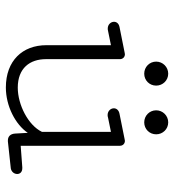

<svg xmlns="http://www.w3.org/2000/svg" viewBox="10 -587 585 645"><g transform="rotate(90 302.5 -264.5)"><path d="M227.5 -537.1C205.1 -537.1 187 -519 187 -496.6C187 -474.1 205.1 -456.5 227.5 -456.5C250 -456.5 267.6 -474.1 267.6 -496.6C267.6 -519 250 -537.1 227.5 -537.1ZM391.1 -537.1C368.7 -537.1 350.6 -519 350.6 -496.6C350.6 -474.1 368.7 -456.5 391.1 -456.5C413.6 -456.5 431.2 -474.1 431.2 -496.6C431.2 -519 413.6 -537.1 391.1 -537.1ZM274.4 -31.7C209 -31.7 178.7 -72.3 178.7 -126.5V-375C178.7 -384.3 171.9 -391.6 162.1 -391.6C160.2 -391.6 158.2 -391.1 156.2 -390.6L70.8 -373.5C58.6 -371.1 53.2 -363.3 53.2 -355C53.2 -344.7 62 -334 75.7 -334C78.1 -334 81.1 -334 84 -335L131.8 -344.7V-127.9C131.8 -47.4 184.1 8.3 273.9 8.3C336.4 8.3 398.4 -23.9 426.3 -65.4L428.7 -22.9C429.7 -6.3 439 1.5 451.7 1.5H455.1L545.9 -8.3C558.1 -10.7 564.5 -20.5 564.5 -29.8C564.5 -38.6 558.6 -46.9 544.9 -46.9H542L469.7 -41.5V-375C469.7 -384.3 462.9 -391.6 453.1 -391.6C451.2 -391.6 449.2 -391.1 447.3 -390.6L362.3 -373.5C349.6 -371.1 343.8 -362.8 343.8 -354.5C343.8 -344.2 352.5 -333.5 366.7 -333.5C369.6 -333.5 372.6 -334 375.5 -335L422.9 -344.7V-112.8C400.9 -66.9 332 -31.7 274.4 -31.7Z"/></g></svg>

Font: Cutive Mono
Style: Regular
Weight: 400
Monospace: yes
Designer: Vernon Adams
Foundry: Vernon Adams
Version: Version 1.002